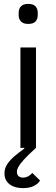

<svg xmlns="http://www.w3.org/2000/svg" viewBox="-20 -760 290 987"><path d="M85 -516H165V0Q122 39 101.5 62Q81 85 74 98.5Q67 112 67 123Q67 139 76 146Q85 153 98 153Q112 153 124.5 146.5Q137 140 146 129L186 168Q177 184 155 195.5Q133 207 98 207Q72 207 50.5 199Q29 191 16 174Q3 157 3 131Q3 105 17.5 83.5Q32 62 55 42.5Q78 23 105 4V0H85ZM125 -637Q100 -637 88 -649.5Q76 -662 76 -682V-695Q76 -715 88 -727.5Q100 -740 125 -740Q151 -740 162.5 -727.5Q174 -715 174 -695V-682Q174 -662 162.5 -649.5Q151 -637 125 -637Z"/></svg>

Font: IBM Plex Sans Var
Style: Regular
Weight: 400
Designer: Mike Abbink, Paul van der Laan, Pieter van Rosmalen
Foundry: Bold Monday
Version: Version 3.000